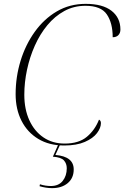

<svg xmlns="http://www.w3.org/2000/svg" viewBox="-20 -744 644 995"><path d="M313 10Q235 10 178.5 -24Q122 -58 91.5 -118Q61 -178 61 -256Q61 -345 86.5 -428.5Q112 -512 160 -579Q208 -646 274.5 -685Q341 -724 424 -724Q512 -724 558 -688Q604 -652 604 -591Q604 -573 593.5 -562Q583 -551 564 -551Q564 -625 533.5 -669.5Q503 -714 423 -714Q363 -714 313.5 -687Q264 -660 225.5 -613.5Q187 -567 160.5 -507.5Q134 -448 120 -382.5Q106 -317 106 -253Q106 -178 132 -121Q158 -64 205 -32Q252 0 315 0Q388 0 430 -35Q472 -70 493 -124Q503 -119 503 -106Q503 -81 482.5 -54Q462 -27 419.5 -8.5Q377 10 313 10ZM250 231Q219 231 185 221L187 211Q202 216 217 218Q232 220 243 220Q284 220 305 193.5Q326 167 326 128Q326 104 311.5 87.5Q297 71 254 68L284 0H294L267 59Q362 67 362 134Q362 179 331 205Q300 231 250 231Z"/></svg>

Font: Noto Serif Display ExtraLight
Style: Italic
Weight: 200
Italic angle: -12°
Designer: Monotype Design Team
Foundry: Monotype Imaging Inc.
Version: Version 2.009